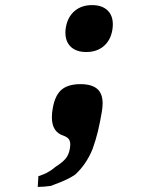

<svg xmlns="http://www.w3.org/2000/svg" viewBox="-20 -579 640 753"><path d="M199.5 74Q224.5 58.5 237.2 43.2Q250 28 254 4Q255.5 -6 255.5 -13Q255.5 -25.5 250 -33Q244.5 -40.5 231.5 -46Q183.5 -60 183.5 -118.5Q183.5 -137.5 187 -155Q196 -206 221.8 -227.5Q247.5 -249 295.5 -249Q339 -249 360.8 -230.8Q382.5 -212.5 382.5 -173.5Q382.5 -159 379.5 -141Q372 -97.5 363.8 -63.2Q355.5 -29 342.5 7Q317.5 67 274.5 106Q247.5 125 190 146L180 150Q152 154 128 154L130.5 112Q151 105.5 166.5 97.2Q182 89 199.5 74ZM236.5 -451Q236.5 -463 238.5 -473Q246 -513.5 273 -536.2Q300 -559 341 -559Q379.5 -559 401 -539Q422.5 -519 422.5 -483.5Q422.5 -471.5 420.5 -461Q413.5 -420.5 386.5 -397.8Q359.5 -375 318.5 -375Q279.5 -375 258 -395.2Q236.5 -415.5 236.5 -451Z"/></svg>

Font: JuliaMono
Style: Italic
Weight: 400
Italic angle: -9°
Monospace: yes
Designer: cormullion
Foundry: corm
Version: Version 0.057; ttfautohint (v1.8.4)